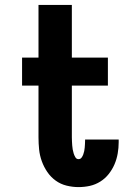

<svg xmlns="http://www.w3.org/2000/svg" viewBox="-20 -755 540 783"><path d="M300 8Q276 8 251.5 2Q227 -4 207 -18.5Q187 -33 173 -53.5Q159 -74 150.5 -97.5Q142 -121 139.5 -145.5Q137 -170 137 -195V-406H70V-520H137V-735H273V-520H420V-406H273V-195Q273 -187 273.5 -178.5Q274 -170 274.5 -162Q275 -154 276.5 -145.5Q278 -137 280.5 -129Q283 -121 287.5 -113.5Q292 -106 300 -106Q308 -106 312.5 -112Q317 -118 319.5 -125Q322 -132 323.5 -139Q325 -146 325.5 -153Q326 -160 326.5 -167.5Q327 -175 327 -182V-186H464V-175Q464 -152 460 -129Q456 -106 447 -85Q438 -64 423.5 -45.5Q409 -27 389 -14.5Q369 -2 346.5 3Q324 8 300 8Z"/></svg>

Font: Iosevka Curly Heavy
Style: Regular
Weight: 900
Monospace: yes
Designer: Belleve Invis
Foundry: Belleve Invis
Version: Version 22.1.2; ttfautohint (v1.8.4)